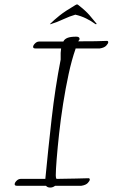

<svg xmlns="http://www.w3.org/2000/svg" viewBox="-20 -836 507 864"><path d="M206 8Q193 8 187 0H56Q46 0 46 -7Q46 -14 54.5 -22.5Q63 -31 73 -31H184Q197 -166 212.5 -303Q228 -440 253 -568V-598Q253 -604 254 -608Q255 -612 255 -618H139Q129 -618 129 -625Q129 -632 137.5 -640.5Q146 -649 156 -649H265Q270 -660 283.5 -665.5Q297 -671 323 -671Q338 -671 338 -661V-659L332 -650Q374 -650 409.5 -650.5Q445 -651 461 -652Q467 -652 467 -646Q467 -640 458 -630.5Q449 -621 429 -618H320V-616Q303 -568 289 -503.5Q275 -439 264 -369Q253 -299 246 -234.5Q239 -170 235 -120Q231 -70 231 -47Q231 -36 234 -31Q280 -32 320.5 -32.5Q361 -33 378 -34Q384 -34 384 -28Q384 -22 375 -12.5Q366 -3 346 0H228Q218 8 206 8ZM206 -727Q204 -727 205 -728Q223 -746 248 -766Q273 -786 319 -813L325 -816H327Q330 -816 333 -813Q365 -788 382 -768.5Q399 -749 414 -730Q417 -727 411 -727Q410 -727 409 -728Q390 -742 367.5 -753Q345 -764 319 -770Q294 -763 264 -749Q234 -735 210 -728Q208 -727 206 -727Z"/></svg>

Font: Bilbo
Style: Regular
Weight: 400
Designer: Robert E. Leuschke
Foundry: Robert E. Leuschke
Version: Version 1.100